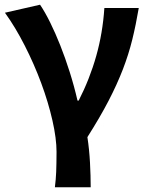

<svg xmlns="http://www.w3.org/2000/svg" viewBox="-20 -594 629 815"><path d="M213 201Q215 183 216.5 167.5Q218 152 218.5 135.5Q219 119 219.5 98.5Q220 78 220 51Q220 -6 202.5 -83Q185 -160 155 -241Q125 -322 85 -400.5Q45 -479 1 -540L150 -574Q171 -543 193 -498.5Q215 -454 236 -401Q257 -348 276 -288Q295 -228 309 -167H314Q361 -259 388.5 -356.5Q416 -454 423 -560H569Q557 -489 541.5 -426Q526 -363 501.5 -299.5Q477 -236 441 -166.5Q405 -97 351 -12Q359 40 362 96.5Q365 153 365 201H213Z"/></svg>

Font: SpoqaHanSans-Bold
Style: Regular
Weight: 700
Designer: [Spoqa Han Sans] Dong-huui Kim \uAE40 \uB3D9 \uD718   [Noto Sans] Ryoko NISHIZUKA \u897F \u585A \u6DBC \u5B50  (kana & i
Foundry: Spoqa (http://www.spoqa-han-sans.com)
Version: Version 2.000